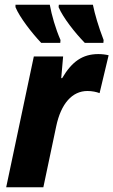

<svg xmlns="http://www.w3.org/2000/svg" viewBox="-20 -786 476 806"><path d="M336 -606H414L415 -618C393 -675 378 -727 370 -766H227L226 -756C244 -713 294 -649 336 -606ZM153 -606H233L234 -618C213 -666 197 -722 189 -766H45V-756C62 -714 114 -647 153 -606ZM6 0H162L216 -256C236 -351 283 -404 347 -404C367 -404 385 -400 398 -395L436 -554C424 -557 408 -559 393 -559C327 -559 282 -528 241 -458H237L245 -549H122Z"/></svg>

Font: Noto Sans SemiCondensed ExtraBold
Style: Italic
Weight: 800
Width: 4
Italic angle: -12°
Designer: Monotype Design Team
Foundry: Monotype Imaging Inc.
Version: Version 2.013